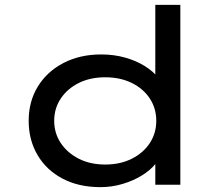

<svg xmlns="http://www.w3.org/2000/svg" viewBox="-20 -760 912 790"><path d="M393 10Q304 10 237.5 -25Q171 -60 134.5 -122Q98 -184 98 -263Q98 -343 136 -404.5Q174 -466 241.5 -501Q309 -536 396 -536Q449 -536 495 -523Q541 -510 576 -488Q611 -466 630 -441Q649 -416 649 -391L619 -389V-740H722V0H619V-139L639 -134Q639 -110 619 -85Q599 -60 564.5 -38.5Q530 -17 485.5 -3.5Q441 10 393 10ZM413 -83Q475 -83 522.5 -107Q570 -131 596.5 -171.5Q623 -212 623 -263Q623 -314 596.5 -354.5Q570 -395 522.5 -418.5Q475 -442 413 -442Q351 -442 304 -418.5Q257 -395 230 -354.5Q203 -314 203 -263Q203 -212 230 -171.5Q257 -131 304 -107Q351 -83 413 -83Z"/></svg>

Font: Lexend Peta
Style: Regular
Weight: 400
Designer: Bonnie Shaver-Troup, Thomas Jockin
Foundry: Lexend
Version: Version 1.007